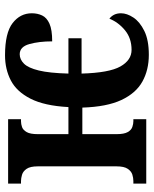

<svg xmlns="http://www.w3.org/2000/svg" viewBox="54 -642 598 745"><g transform="rotate(-90 352.5 -269.0)"><path d="M513 10Q454 10 409 -15Q364 -40 337.5 -96.5Q311 -153 308 -248H205V-115Q205 -86 213 -72Q221 -58 233 -54Q245 -50 255 -50H263V0H13V-50H23Q35 -50 48 -54Q61 -58 70.5 -72Q80 -86 80 -115V-421Q80 -450 70.5 -464Q61 -478 47.5 -482Q34 -486 23 -486H13V-536H263V-486H255Q244 -486 232.5 -482Q221 -478 213 -464Q205 -450 205 -421V-302H310Q315 -395 342.5 -449Q370 -503 413.5 -525.5Q457 -548 511 -548Q598 -548 636 -518.5Q674 -489 674 -444Q674 -422 665.5 -404Q657 -386 633.5 -375.5Q610 -365 565 -365Q565 -416 554.5 -453.5Q544 -491 515 -491Q495 -491 478.5 -474.5Q462 -458 452 -417Q442 -376 440 -302H577V-251H440Q443 -144 467.5 -100.5Q492 -57 532 -57Q577 -57 608 -82.5Q639 -108 653 -143Q674 -127 674 -98Q674 -75 657.5 -50Q641 -25 605.5 -7.5Q570 10 513 10Z"/></g></svg>

Font: Noto Serif ExtraCondensed
Style: Bold
Weight: 700
Width: 2
Designer: Monotype Design Team
Foundry: Monotype Imaging Inc.
Version: Version 2.014; ttfautohint (v1.8.4.7-5d5b)